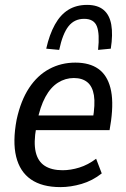

<svg xmlns="http://www.w3.org/2000/svg" viewBox="-20 -756 515 785"><path d="M227 9Q152 9 106.5 -22.5Q61 -54 46 -115.5Q31 -177 48 -267Q65 -345 99 -396.5Q133 -448 181.5 -474Q230 -500 288 -500Q346 -500 382 -474.5Q418 -449 431.5 -396.5Q445 -344 434 -262L428 -224H111L121 -284H377L359 -266Q370 -330 364 -366.5Q358 -403 337 -420Q316 -437 282 -437Q247 -437 217 -418Q187 -399 165.5 -359.5Q144 -320 132 -259L128 -234Q117 -173 126 -134.5Q135 -96 163 -78Q191 -60 236 -60Q269 -60 304.5 -71Q340 -82 373 -107L396 -47Q358 -17 313.5 -4Q269 9 227 9ZM222 -552 169 -557Q182 -615 204.5 -655.5Q227 -696 259.5 -716Q292 -736 336 -736Q379 -736 403.5 -715.5Q428 -695 435 -655Q442 -615 433 -557L381 -552Q388 -618 376 -648.5Q364 -679 324 -679Q284 -679 260 -648.5Q236 -618 222 -552Z"/></svg>

Font: Nunito Sans 10pt Condensed Medium
Style: Italic
Weight: 500
Width: 3
Italic angle: -9°
Designer: Vernon Adams
Foundry: Vernon Adams
Version: Version 3.101;gftools[0.9.27]